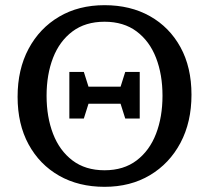

<svg xmlns="http://www.w3.org/2000/svg" viewBox="-20 -706 808 742"><path d="M248 -248V-428H304L322 -371H446L464 -428H520V-248H464L446 -305H322L304 -248ZM384 -48Q458 -48 508 -86Q558 -124 583 -189Q608 -254 608 -336Q608 -418 583 -482.5Q558 -547 508 -584.5Q458 -622 384 -622Q310 -622 260 -584.5Q210 -547 185 -482.5Q160 -418 160 -336Q160 -254 185 -189Q210 -124 260 -86Q310 -48 384 -48ZM384 16Q284 16 208.5 -27Q133 -70 90.5 -148Q48 -226 48 -332Q48 -438 90.5 -517.5Q133 -597 208.5 -641.5Q284 -686 384 -686Q484 -686 559.5 -643.5Q635 -601 677.5 -523.5Q720 -446 720 -340Q720 -234 677.5 -154Q635 -74 559.5 -29Q484 16 384 16Z"/></svg>

Font: Source Serif 4 Caption
Style: Regular
Weight: 400
Designer: Frank Grießhammer
Foundry: Adobe Systems Incorporated
Version: Version 4.004;hotconv 1.0.117;makeotfexe 2.5.65602